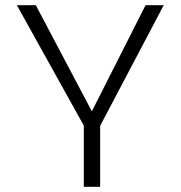

<svg xmlns="http://www.w3.org/2000/svg" viewBox="-20 -720 696 740"><path d="M334 -291 541 -700H611L366 -235V0H303V-236L45 -700H118Z"/></svg>

Font: Antic
Style: Regular
Weight: 400
Version: Version 1.0002